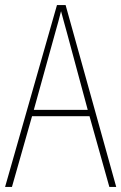

<svg xmlns="http://www.w3.org/2000/svg" viewBox="-20 -735 477 755"><path d="M410 0H437L238 -715H204L0 0H27L106 -278H332ZM243 -607 325 -303H113L197 -606C206 -638 213 -662 220 -691C228 -660 235 -637 243 -607Z"/></svg>

Font: Noto Sans Khmer UI Condensed Thin
Style: Regular
Weight: 100
Width: 3
Designer: Danh Hong and the Monotype Design Team
Foundry: Monotype Imaging Inc.
Version: Version 2.002